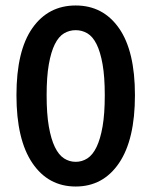

<svg xmlns="http://www.w3.org/2000/svg" viewBox="-20 -668 553 700"><path d="M256 12Q156 12 98 -73.5Q40 -159 40 -321Q40 -483 98 -565.5Q156 -648 256 -648Q356 -648 414 -565Q472 -482 472 -321Q472 -159 414 -73.5Q356 12 256 12ZM256 -78Q279 -78 298.5 -90.5Q318 -103 332 -132Q346 -161 354 -207Q362 -253 362 -321Q362 -388 354 -433.5Q346 -479 332 -507Q318 -535 298.5 -546.5Q279 -558 256 -558Q233 -558 213.5 -546.5Q194 -535 180 -507Q166 -479 158 -433.5Q150 -388 150 -321Q150 -253 158 -207Q166 -161 180 -132Q194 -103 213.5 -90.5Q233 -78 256 -78Z"/></svg>

Font: CV Source Sans Light
Style: Bold
Weight: 600
Designer: Paul D. Hunt
Foundry: Adobe Systems Incorporated
Version: Version 3.001